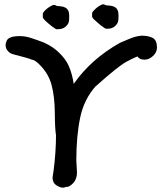

<svg xmlns="http://www.w3.org/2000/svg" viewBox="-20 -829 746 888"><path d="M272 39Q257 39 240 27.5Q223 16 223 -8L228 -41Q239 -127 239 -204Q234 -232 233.5 -307Q233 -382 218.5 -436Q204 -490 162 -531Q140 -553 127 -553Q113 -560 41 -578Q26 -582 16 -593.5Q6 -605 6 -620Q6 -630 10 -638Q17 -662 72 -662Q86 -662 99.5 -659.5Q113 -657 130.5 -651Q148 -645 151 -644Q208 -626 245.5 -592.5Q283 -559 298.5 -523Q314 -487 321 -441Q401 -556 535 -631Q543 -634 575 -648Q607 -662 635 -664Q667 -664 686.5 -653.5Q706 -643 706 -609Q706 -587 687.5 -570Q669 -553 648 -553Q625 -553 616 -568Q603 -563 589 -556Q575 -549 564 -543Q553 -537 538 -526Q523 -515 515.5 -509Q508 -503 491 -489Q474 -475 469 -470.5Q464 -466 445.5 -450Q427 -434 424 -431V-432Q369 -371 351 -286Q333 -201 333 -87L336 -32Q336 15 295 35Q289 34 282.5 36.5Q276 39 272 39ZM476 -696 467 -697 447 -711Q440 -717 430 -725.5Q420 -734 414.5 -739.5Q409 -745 406 -751V-769Q409 -777 423 -789.5Q437 -802 454 -809H461L466 -806Q472 -804 474 -804Q475 -804 483 -803.5Q491 -803 497.5 -801.5Q504 -800 511.5 -796Q519 -792 523.5 -783Q528 -774 528 -760V-747Q528 -737 525.5 -727.5Q523 -718 510.5 -707Q498 -696 476 -696ZM219 -708Q213 -713 205 -719.5Q197 -726 193 -730Q189 -734 184.5 -738.5Q180 -743 178 -748V-766Q181 -775 195 -787Q209 -799 226 -806H233L238 -804Q244 -801 246 -801Q247 -801 255 -800.5Q263 -800 269.5 -798.5Q276 -797 283.5 -793Q291 -789 295.5 -780Q300 -771 300 -757V-744Q300 -735 297.5 -725.5Q295 -716 282.5 -705Q270 -694 248 -694H239Z"/></svg>

Font: Excalifont
Style: Regular
Weight: 400
Designer: Your Own Font Foundry (Virgil); Ján Filípek / DizajnDesign (Excalifont, modifications)
Foundry: Your Own Font Foundry (Virgil); Ján Filípek / DizajnDesign (Excalifont, modifications)
Version: Version 1.000;Glyphs 3.2 (3227)